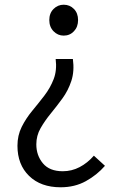

<svg xmlns="http://www.w3.org/2000/svg" viewBox="-20 -574 507 814"><path d="M237 220Q153 220 103.5 172Q54 124 54 44Q54 0 72 -36Q90 -72 116.5 -104Q143 -136 168 -168.5Q193 -201 207.5 -238.5Q222 -276 216 -324H289Q296 -272 282.5 -231Q269 -190 244.5 -156.5Q220 -123 195 -92.5Q170 -62 152 -30.5Q134 1 134 38Q134 85 162 118.5Q190 152 246 152Q284 152 317.5 134.5Q351 117 378 86L425 129Q391 168 344 194Q297 220 237 220ZM250 -423Q225 -423 207 -441.5Q189 -460 189 -489Q189 -518 207 -536Q225 -554 250 -554Q276 -554 293.5 -536Q311 -518 311 -489Q311 -460 293.5 -441.5Q276 -423 250 -423Z"/></svg>

Font: Source Han Sans SC Normal
Style: Regular
Weight: 350
Designer: Ryoko NISHIZUKA 西塚涼子 (kana, bopomofo & ideographs); Paul D. Hunt (Latin, Greek & Cyrillic); Sandoll Communications 산돌커뮤니
Foundry: Adobe
Version: Version 2.004;hotconv 1.0.118;makeotfexe 2.5.65603